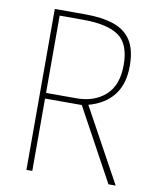

<svg xmlns="http://www.w3.org/2000/svg" viewBox="-81 -869 677 839"><g transform="rotate(10 257.0 -450.0)"><path d="M228 -807Q303 -807 354.5 -790Q406 -773 433 -732Q460 -691 460 -618Q460 -537 421 -488Q382 -439 311 -420L490 -93H458L283 -414H120V-93H94V-807ZM224 -782H120V-439H255Q334 -439 383.5 -483.5Q433 -528 433 -618Q433 -711 382.5 -746.5Q332 -782 224 -782Z"/></g></svg>

Font: Noto Sans Telugu UI SemiCondensed Thin
Style: Regular
Weight: 100
Width: 4
Designer: Jelle Bosma - Monotype Design Team
Foundry: Monotype Imaging Inc.
Version: Version 2.005; ttfautohint (v1.8.4.7-5d5b)